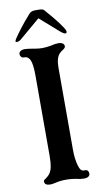

<svg xmlns="http://www.w3.org/2000/svg" viewBox="-96 -904 513 959"><g transform="rotate(-10 160.0 -425.0)"><path d="M50 -10Q50 -15 53.5 -18Q57 -21 62 -24Q66 -27 71 -31Q76 -35 80 -40Q91 -53 95.5 -75Q100 -97 100 -130V-538Q100 -596 90 -618Q80 -639 60 -638H58Q50 -638 45 -644Q40 -650 40 -658Q40 -666 47.5 -672Q55 -678 70 -678Q82 -678 106 -674Q117 -672 130.5 -670Q144 -668 159 -668Q178 -668 205 -673Q222 -678 240 -678Q254 -678 262 -672.5Q270 -667 270 -658Q270 -653 266.5 -649Q263 -645 258 -642Q248 -636 240 -628Q220 -608 220 -558V-140Q220 -95 230 -60Q235 -43 241.5 -36Q248 -29 260 -30H262Q271 -30 275.5 -24.5Q280 -19 280 -10Q280 -1 272.5 4.5Q265 10 250 10Q241 10 233 9Q225 8 217 6Q189 0 159 0Q130 0 106 6Q88 10 80 10Q50 10 50 -10ZM37 -737Q50 -757 71.5 -785Q93 -813 124 -848Q134 -860 154 -860H174Q196 -860 202 -850Q240 -807 262.5 -777Q285 -747 290 -734Q292 -727 290.5 -723.5Q289 -720 284 -720Q275 -720 255 -738L164 -818L70 -738Q59 -728 52 -724Q45 -720 37 -720Q26 -720 37 -737Z"/></g></svg>

Font: Raigarh
Style: Regular
Weight: 400
Designer: jaikishan Patel
Foundry: MagicType
Version: Version 1.000;FEAKit 1.0